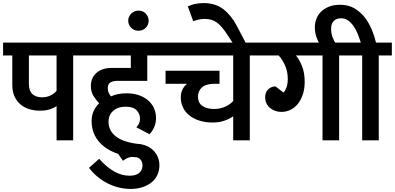

<svg xmlns="http://www.w3.org/2000/svg" viewBox="-30 -913 2569 1249"><path d="M531 -552H446V0H338V-223Q324 -212 296.5 -202.5Q269 -193 229 -193Q193 -193 160.5 -203Q128 -213 103.5 -233.5Q79 -254 64.5 -285.5Q50 -317 50 -361V-552H-10V-636H531ZM158 -368Q158 -321 181.5 -300.5Q205 -280 243 -280Q275 -280 300.5 -293Q326 -306 338 -323V-552H158Z M866 111Q797 107 741.5 89Q686 71 647 40.5Q608 10 587 -31.5Q566 -73 566 -124Q566 -165 581 -194.5Q596 -224 615 -241Q597 -260 579 -287.5Q561 -315 561 -354Q561 -382 571.5 -404Q582 -426 600 -441Q618 -456 642 -463.5Q666 -471 693 -471H821V-552H511V-636H1037V-552H928V-387H734Q707 -387 689 -377Q671 -367 671 -339Q671 -322 677.5 -308.5Q684 -295 692 -286Q735 -306 792 -306Q837 -306 872.5 -294Q908 -282 933 -260.5Q958 -239 971.5 -209.5Q985 -180 985 -144Q985 -111 971.5 -82.5Q958 -54 942 -40L857 -85Q868 -96 874.5 -110Q881 -124 881 -141Q881 -172 859 -195.5Q837 -219 787 -219Q737 -219 706.5 -192Q676 -165 676 -121Q676 -61 727 -23Q778 15 890 26Z M724 67Q742 48 776.5 35Q811 22 847 22Q886 22 915.5 33Q945 44 965.5 63.5Q986 83 996.5 108.5Q1007 134 1007 163Q1007 196 994 224.5Q981 253 956.5 273Q932 293 897.5 304.5Q863 316 820 316Q743 316 671.5 280.5Q600 245 549 179L615 120Q664 175 712.5 202.5Q761 230 814 230Q856 230 876.5 211Q897 192 897 163Q897 138 881.5 122.5Q866 107 836 107Q818 107 800.5 114.5Q783 122 770 133Z M804 -779Q804 -803 823 -823.5Q842 -844 871 -844Q901 -844 919 -823.5Q937 -803 937 -779Q937 -752 918.5 -732.5Q900 -713 871 -713Q842 -713 823 -732.5Q804 -752 804 -779Z M1047 -368V-453H1398V-368H1365Q1311 -368 1284.5 -345Q1258 -322 1258 -284Q1258 -243 1287.5 -223.5Q1317 -204 1363 -204Q1401 -204 1434 -218.5Q1467 -233 1487 -256V-552H1012V-636H1680V-552H1595V0H1487V-157Q1470 -143 1434.5 -129.5Q1399 -116 1353 -116Q1308 -116 1270 -127.5Q1232 -139 1204.5 -160Q1177 -181 1161.5 -211.5Q1146 -242 1146 -280Q1146 -310 1158.5 -333.5Q1171 -357 1188 -368Z M1192 -871Q1210 -881 1237.5 -887Q1265 -893 1294 -893Q1371 -893 1422 -854Q1473 -815 1508 -749L1584 -605H1503L1445 -693Q1413 -742 1381.5 -766Q1350 -790 1301 -790Q1281 -790 1261.5 -785.5Q1242 -781 1227 -775Z M1814 -311Q1825 -321 1833.5 -344Q1842 -367 1842 -399Q1842 -446 1825.5 -484.5Q1809 -523 1783 -552H1660V-636H2261V-552H2176V0H2068V-552H1895Q1914 -531 1933 -487Q1952 -443 1952 -381Q1952 -334 1939.5 -297.5Q1927 -261 1906.5 -236Q1886 -211 1858.5 -198Q1831 -185 1801 -185Q1757 -185 1726 -211.5Q1695 -238 1695 -281Q1695 -314 1715.5 -332.5Q1736 -351 1762 -351Z M2326 -552H2241V-636H2317Q2309 -662 2298 -690Q2287 -718 2271.5 -741Q2256 -764 2235.5 -779Q2215 -794 2188 -794Q2158 -794 2141 -776.5Q2124 -759 2124 -726Q2124 -697 2133 -672Q2142 -647 2156 -626L2081 -583L2066 -601Q2046 -628 2032 -662.5Q2018 -697 2018 -735Q2018 -767 2029.5 -794Q2041 -821 2062.5 -840.5Q2084 -860 2114 -871Q2144 -882 2182 -882Q2237 -882 2277 -858Q2317 -834 2344.5 -797.5Q2372 -761 2389.5 -718Q2407 -675 2416 -636H2519V-552H2434V0H2326Z"/></svg>

Font: Mukta SemiBold
Style: Regular
Weight: 600
Designer: Girish Dalvi and Yashodeep Gholap
Foundry: Ek Type
Version: Version 2.538;PS 1.002;hotconv 16.6.51;makeotf.lib2.5.65220;